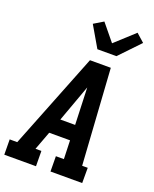

<svg xmlns="http://www.w3.org/2000/svg" viewBox="-183 -1096 961 1195"><g transform="rotate(20 297.5 -498.5)"><path d="M206 0H-4L-5 -101H45L296 -735H434L475 -101H512V0H302L301 -101H354L350 -224H212L166 -101H205ZM347 -325 341 -490Q340 -510 339.5 -530Q339 -550 338 -570Q331 -550 323.5 -530Q316 -510 309 -490L249 -325ZM316 -815 235 -954 298 -992 389 -881 516 -997 570 -949 442 -815Z"/></g></svg>

Font: Iosevka HT Extended
Style: Bold Italic
Weight: 700
Width: 7
Italic angle: -9°
Monospace: yes
Designer: Belleve Invis
Foundry: Belleve Invis
Version: Version 32.3.0; ttfautohint (v1.8.4)